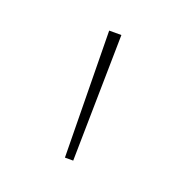

<svg xmlns="http://www.w3.org/2000/svg" viewBox="-67 -720 399 414"><g transform="rotate(20 132.0 -513.0)"><path d="M118 -658H146L141 -368H122Z"/></g></svg>

Font: Ysabeau Infant Extralight
Style: Regular
Weight: 200
Designer: Christian Thalmann (Catharsis Fonts)
Version: Version 0.003